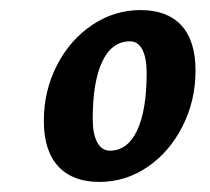

<svg xmlns="http://www.w3.org/2000/svg" viewBox="-20 -679 416 381"><path d="M67 -439Q67 -499 93 -549.5Q119 -600 163 -629.5Q207 -659 259 -659Q312 -659 340 -628.5Q368 -598 368 -539Q368 -479 342 -428Q316 -377 272.5 -347.5Q229 -318 177 -318Q124 -318 95.5 -349Q67 -380 67 -439ZM271 -534Q271 -564 262.5 -580.5Q254 -597 238 -597Q202 -597 183 -557Q164 -517 164 -443Q164 -413 173 -396.5Q182 -380 198 -380Q233 -380 252 -420Q271 -460 271 -534Z"/></svg>

Font: Andada Pro ExtraBold
Style: Italic
Weight: 800
Italic angle: -6.99998°
Designer: Carolina Giovagnoli
Foundry: Huerta Tipografica
Version: Version 3.005; ttfautohint (v1.8.4)